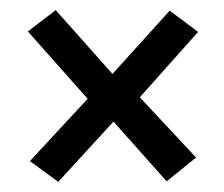

<svg xmlns="http://www.w3.org/2000/svg" viewBox="-20 -391 443 379"><path d="M153 -196 35 -329 90 -371 202 -245 315 -370 371 -328 256 -199 367 -80 309 -33 204 -151 95 -32 39 -73Z"/></svg>

Font: Genos SemiBold
Style: Italic
Weight: 600
Italic angle: -8°
Version: Version 1.010